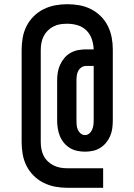

<svg xmlns="http://www.w3.org/2000/svg" viewBox="-20 -797 640 914"><path d="M300 97Q271 97 242 91.5Q213 86 187 73Q161 60 140 39Q119 18 106 -8Q93 -34 88 -63Q83 -92 83 -121V-559Q83 -588 88 -617Q93 -646 106 -672Q119 -698 140 -719Q161 -740 187 -753Q213 -766 242 -771.5Q271 -777 300 -777Q329 -777 357.5 -772Q386 -767 412 -754Q438 -741 459 -720.5Q480 -700 493 -674Q506 -648 511.5 -619.5Q517 -591 517 -562V-224Q517 -205 514.5 -186Q512 -167 504.5 -149.5Q497 -132 485 -117.5Q473 -103 457 -93Q441 -83 422.5 -79Q404 -75 385 -75Q366 -75 347 -79Q328 -83 312 -93Q296 -103 284 -117.5Q272 -132 265 -149.5Q258 -167 255 -186Q252 -205 252 -224V-413Q252 -433 255 -452Q258 -471 266 -488.5Q274 -506 286.5 -521Q299 -536 316 -545.5Q333 -555 352 -558.5Q371 -562 390 -562H426Q425 -587 417 -611Q409 -635 391 -652.5Q373 -670 349 -677Q325 -684 300 -684Q283 -684 266.5 -681.5Q250 -679 234.5 -671Q219 -663 207 -651Q195 -639 187.5 -624Q180 -609 177 -592Q174 -575 174 -559V-121Q174 -105 177 -88Q180 -71 187.5 -56Q195 -41 207.5 -29Q220 -17 235 -9.5Q250 -2 266.5 1Q283 4 300 4H471V97ZM385 -154Q396 -154 405 -161.5Q414 -169 418.5 -179.5Q423 -190 424.5 -201Q426 -212 426 -224V-483H390Q378 -483 368 -476.5Q358 -470 352.5 -459.5Q347 -449 345.5 -437Q344 -425 344 -413V-224Q344 -212 345 -201Q346 -190 350.5 -179.5Q355 -169 364 -161.5Q373 -154 385 -154Z"/></svg>

Font: Iosevka Semibold Extended
Style: Regular
Weight: 600
Width: 7
Monospace: yes
Designer: Belleve Invis
Foundry: Belleve Invis
Version: Version 32.5.0; ttfautohint (v1.8.4)